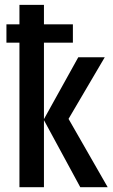

<svg xmlns="http://www.w3.org/2000/svg" viewBox="-20 -780 471 800"><path d="M163.1 -759.8V-678.7H283.7V-602.1H163.1V-283.7L306.2 -541.5H416.5L265.6 -284.7L428.7 0H314.5L163.1 -279.3V0H61V-602.1H6.8V-678.7H61V-759.8Z"/></svg>

Font: Open Sans Condensed SemiBold
Style: Regular
Weight: 600
Width: 3
Designer: Monotype Design Team
Foundry: Monotype Imaging Inc.
Version: Version 3.000; ttfautohint (v1.8.4)